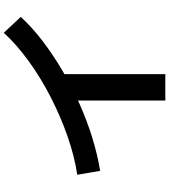

<svg xmlns="http://www.w3.org/2000/svg" viewBox="42 -884 915 1040"><g transform="rotate(-90 500.0 -364.5)"><path d="M73 -404Q173 -419 280.5 -456.5Q388 -494 492.5 -547.5Q597 -601 687.5 -666.5Q778 -732 842 -802L928 -710Q872 -649 797.5 -592Q723 -535 637 -484.5Q551 -434 458.5 -392.5Q366 -351 273 -322.5Q180 -294 94 -280ZM475 73V-500H618V73Z"/></g></svg>

Font: M PLUS 2
Style: Bold
Weight: 700
Designer: Coji Morishita
Foundry: UNDERFOREST DESIGN
Version: Version 1.001